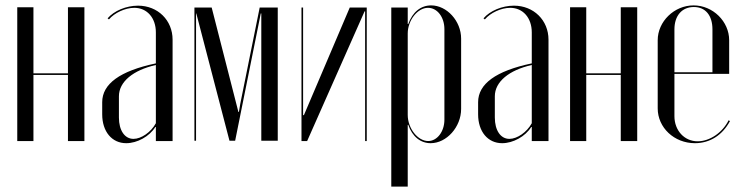

<svg xmlns="http://www.w3.org/2000/svg" viewBox="-20 -523 2759 712"><path d="M44 -496V0H104V-245H232V0H293V-496H232V-251H104V-496Z M359 -99C359 -35 395 8 448 8C489 8 534 -17 556 -52H558V0H620V-376C620 -448 565 -502 492 -502C448 -502 403 -483 379 -455L384 -451C404 -475 444 -494 478 -494C525 -494 558 -457 558 -403V-288C425 -260 359 -212 359 -144ZM475 -8C442 -8 421 -40 421 -87V-166C421 -220 474 -263 558 -282V-66C540 -33 504 -8 475 -8Z M1010 -495H943L871 -138L866 -108H864L765 -495H701V-1H707V-473H708L831 -1H852L947 -473H949V-1H1010Z M1277 -495 1107 -96H1104V-495H1098V0H1119L1332 -481H1334V0H1340V-495Z M1431 169H1492V-60H1494C1509 -16 1540 8 1577 8C1636 8 1690 -52 1690 -119V-380C1690 -445 1637 -503 1579 -503C1541 -503 1510 -479 1494 -434H1492V-495H1431ZM1492 -97V-399C1492 -447 1528 -494 1567 -494C1602 -494 1628 -459 1628 -415V-79C1628 -35 1601 0 1568 0C1529 0 1492 -47 1492 -97Z M1753 -99C1753 -35 1789 8 1842 8C1883 8 1928 -17 1950 -52H1952V0H2014V-376C2014 -448 1959 -502 1886 -502C1842 -502 1797 -483 1773 -455L1778 -451C1798 -475 1838 -494 1872 -494C1919 -494 1952 -457 1952 -403V-288C1819 -260 1753 -212 1753 -144ZM1869 -8C1836 -8 1815 -40 1815 -87V-166C1815 -220 1868 -263 1952 -282V-66C1934 -33 1898 -8 1869 -8Z M2094 -496V0H2154V-245H2282V0H2343V-496H2282V-251H2154V-496Z M2419 -374V-121C2419 -50 2480 8 2557 8C2613 8 2659 -22 2687 -74L2682 -77C2659 -31 2612 1 2567 1C2518 1 2481 -39 2481 -92V-249H2684V-374C2684 -443 2624 -503 2552 -503C2480 -503 2419 -443 2419 -374ZM2481 -255V-414C2481 -465 2509 -497 2553 -497C2596 -497 2622 -466 2622 -414V-255Z"/></svg>

Font: Moniqa Display
Style: Regular
Weight: 400
Designer: Rajesh Rajput
Foundry: Rajesh Rajput
Version: Version 1.000